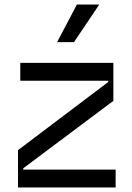

<svg xmlns="http://www.w3.org/2000/svg" viewBox="-20 -821 577 841"><path d="M304 -636.4 414.8 -801.1H316.8L230.1 -636.4ZM486.5 0V-78.1H81.7V-83.8L476.6 -379.3V-545.5H68.9V-467.3H453.8V-461.6L58.9 -163.4V0Z"/></svg>

Font: Riot Sans 2.0
Style: Regular
Weight: 400
Designer: Rasmus Andersson
Foundry: rsms
Version: Version 3.006;hotconv 1.0.109;makeotfexe 2.5.65596